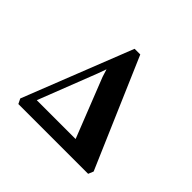

<svg xmlns="http://www.w3.org/2000/svg" viewBox="-168 -964 1182 1182"><g transform="rotate(45 423.0 -373.0)"><path d="M120 0 104 -32.5 385.5 -746.5H435L741.5 -34L727.5 0ZM183.5 -97H521.5L368.5 -484.5L352.5 -535L332 -478Z"/></g></svg>

Font: Merriweather 120pt Black
Style: Regular
Weight: 900
Designer: Eben Sorkin
Foundry: Eben Sorkin
Version: Version 2.100